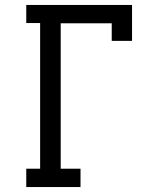

<svg xmlns="http://www.w3.org/2000/svg" viewBox="-20 -755 640 775"><path d="M86 0V-74H142V-662H86V-735H513V-590H431V-661H225V-74H305V0Z"/></svg>

Font: Iosevka Curly Slab Extended
Style: Regular
Weight: 400
Width: 7
Monospace: yes
Designer: Belleve Invis
Foundry: Belleve Invis
Version: Version 11.1.0; ttfautohint (v1.8.3)